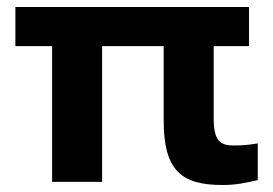

<svg xmlns="http://www.w3.org/2000/svg" viewBox="-20 -520 781 549"><path d="M692 -500H24V-388H129V0H272V-388H448V-176C448 -34 497 9 616 9C656 9 681 3 717 -5V-110C688 -105 669 -104 648 -104C609 -104 591 -118 591 -182V-388H692Z"/></svg>

Font: LT Wave Bold
Style: Regular
Weight: 700
Designer: Daniel Lyons
Version: Version 2.5 (Glyphs App)